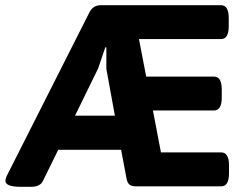

<svg xmlns="http://www.w3.org/2000/svg" viewBox="-20 -720 955 742"><path d="M834 -700Q864 -700 864 -650V-619Q864 -569 834 -569H517L545 -424H807Q837 -424 837 -374V-343Q837 -293 807 -293H571L602 -131H835Q865 -131 865 -81V-50Q865 0 835 0H504Q488 0 480 -7Q472 -14 469 -30L448 -141H205L145 -19Q134 2 99 2H62Q30 2 15.5 -4Q1 -10 1 -20Q1 -30 5 -38L326 -673Q340 -700 370 -700ZM391 -537H387L359 -455L270 -273H424L391 -454Z"/></svg>

Font: Asap VF Beta
Style: Regular
Weight: 400
Designer: Pablo Cosgaya
Foundry: Pablo Cosgaya
Version: Version 1.007